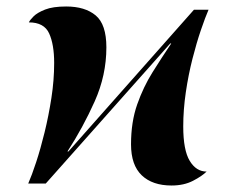

<svg xmlns="http://www.w3.org/2000/svg" viewBox="-20 -566 746 592"><path d="M509 6Q450 6 417 -25.5Q384 -57 384 -121Q384 -190 403 -244Q422 -298 450.5 -343.5Q479 -389 508 -432H505L121 0H67Q78 -25 91.5 -66Q105 -107 117.5 -158Q130 -209 138.5 -264Q147 -319 147 -372Q147 -429 131.5 -463Q116 -497 69 -497Q72 -504 83.5 -515.5Q95 -527 119 -536.5Q143 -546 184 -546Q242 -546 275 -518.5Q308 -491 308 -420Q308 -334 272 -253.5Q236 -173 188 -99H191L578 -536H623Q613 -513 599.5 -473.5Q586 -434 573.5 -385Q561 -336 553 -282Q545 -228 545 -176Q545 -103 565 -70Q585 -37 617 -37Q603 -23 575 -8.5Q547 6 509 6Z"/></svg>

Font: Noto Serif Display ExtraCondensed Black
Style: Italic
Weight: 900
Width: 2
Italic angle: -12°
Designer: Monotype Design Team
Foundry: Monotype Imaging Inc.
Version: Version 2.009